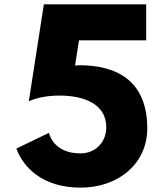

<svg xmlns="http://www.w3.org/2000/svg" viewBox="-20 -845 750 880"><path d="M55 -164C86 -80 173 15 349 15C526 15 655 -98 655 -256C655 -485 503 -545 347 -546C339 -546 331 -545 324 -545L342 -660H650V-825H181L112 -381C137 -392 184 -407 253 -407C360 -407 467 -371 467 -262C467 -192 417 -142 349 -142C263 -142 219 -185 204 -236Z"/></svg>

Font: Sztylet
Style: Bd
Weight: 700
Foundry: Cannot Into Space Fonts, PlusOne Fonts
Version: Version 0.12